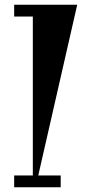

<svg xmlns="http://www.w3.org/2000/svg" viewBox="-20 -793 387 813"><path d="M40 -723V-773H307L142 -50H237V0H40V-50H119V-723Z"/></svg>

Font: Chokokutai
Style: Regular
Weight: 400
Designer: 108号,108go
Foundry: Font Zone 108
Version: Version 1.000; ttfautohint (v1.8.3)